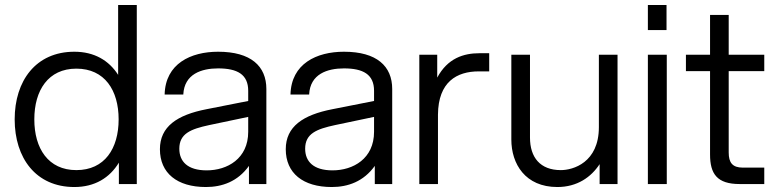

<svg xmlns="http://www.w3.org/2000/svg" viewBox="-20 -740 3120 772"><path d="M530 0V-720H455V-439C418 -497 359 -532 279 -532C124 -532 39 -415 39 -260C39 -105 124 12 279 12C361 12 421 -25 458 -86V0ZM118 -260C118 -377 174 -464 287 -464C401 -464 457 -377 457 -260C457 -143 401 -56 287 -56C174 -56 118 -143 118 -260Z M981 0H1051V-382C1051 -474 989 -532 857 -532C747 -532 645 -484 642 -360H717C721 -443 791 -465 857 -465C934 -465 978 -441 978 -375V-334L811 -301C692 -278 623 -231 623 -140C623 -44 692 12 808 12C873 12 936 -10 981 -73ZM701 -142C701 -203 747 -221 821 -237L978 -270V-210C978 -102 894 -55 811 -55C734 -55 701 -91 701 -142Z M1487 0H1557V-382C1557 -474 1495 -532 1363 -532C1253 -532 1151 -484 1148 -360H1223C1227 -443 1297 -465 1363 -465C1440 -465 1484 -441 1484 -375V-334L1317 -301C1198 -278 1129 -231 1129 -140C1129 -44 1198 12 1314 12C1379 12 1442 -10 1487 -73ZM1207 -142C1207 -203 1253 -221 1327 -237L1484 -270V-210C1484 -102 1400 -55 1317 -55C1240 -55 1207 -91 1207 -142Z M1666 0H1741V-279C1742 -411 1817 -453 1905 -453H1947V-526H1908C1844 -526 1780 -506 1738 -428V-520H1666Z M2111 -187V-520H2036V-179C2036 -81 2092 12 2221 12C2301 12 2357 -28 2391 -80V0H2463V-520H2388V-229C2388 -86 2284 -56 2235 -56C2152 -56 2111 -107 2111 -187Z M2585 0H2661V-520H2585ZM2585 -619H2660V-720H2585Z M2835 -680V-520H2738V-454H2835V-119C2835 -41 2863 0 2954 0H3053V-66H2967C2925 -66 2910 -86 2910 -127V-454H3053V-520H2910V-680Z"/></svg>

Font: Aspekta 350
Style: Regular
Weight: 350
Designer: Ivo Dolenc
Version: Version 2.000